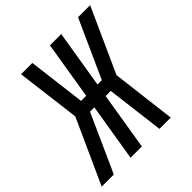

<svg xmlns="http://www.w3.org/2000/svg" viewBox="-212 -884 1034 1034"><g transform="rotate(-45 304.5 -367.5)"><path d="M-19 0 148 -368 102 -735H188L229 -405H268L322 -735H408L354 -405H387L536 -735H628L462 -368L507 0H421L380 -330H341L287 0H201L255 -330H222L91 -39L73 0Z"/></g></svg>

Font: Iosevka Medium Extended
Style: Italic
Weight: 500
Width: 7
Italic angle: -9°
Monospace: yes
Designer: Belleve Invis
Foundry: Belleve Invis
Version: Version 32.5.0; ttfautohint (v1.8.4)